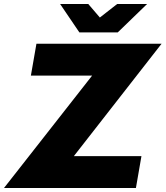

<svg xmlns="http://www.w3.org/2000/svg" viewBox="-40 -945 832 965"><path d="M699.2 -924.8 551.8 -782.2H358.9L262.2 -924.8H403.8L461.9 -856.9L548.8 -924.8ZM772 -725.1 331.1 -160.2H670.9L643.1 0H-20L422.9 -564.9H115.2L143.1 -725.1Z"/></svg>

Font: Stilu Bold
Style: Italic
Weight: 700
Italic angle: -10°
Designer: Genilson Lima Santos
Foundry: Genilson Lima Santos
Version: Version 1.200;PS 001.200;hotconv 1.0.88;makeotf.lib2.5.64775